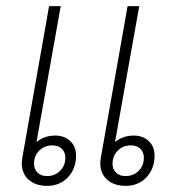

<svg xmlns="http://www.w3.org/2000/svg" viewBox="-20 -596 586 626"><path d="M228 -89Q228 -46 201.5 -18Q175 10 134 10Q96 10 73.5 -10Q51 -30 51 -64Q51 -69 53 -83L140 -576H178L99 -133Q125 -154 160 -154Q190 -154 209 -136Q228 -118 228 -89ZM193 -82Q193 -100 181.5 -111Q170 -122 151 -122Q125 -122 108 -105Q91 -88 91 -62Q91 -44 102.5 -33Q114 -22 133 -22Q159 -22 176 -39Q193 -56 193 -82ZM484 -89Q484 -46 457.5 -18Q431 10 390 10Q352 10 329.5 -10Q307 -30 307 -64Q307 -69 309 -83L396 -576H434L355 -133Q381 -154 416 -154Q446 -154 465 -136Q484 -118 484 -89ZM449 -82Q449 -100 437.5 -111Q426 -122 407 -122Q381 -122 364 -105Q347 -88 347 -62Q347 -44 358.5 -33Q370 -22 389 -22Q415 -22 432 -39Q449 -56 449 -82Z"/></svg>

Font: Sarabun Thin
Style: Italic
Weight: 250
Italic angle: -10°
Designer: Suppakit Chalermlarp | Katatrad Co.,Ltd.
Foundry: Cadson Demak Co.,Ltd.
Version: Version 1.000; ttfautohint (v1.6)